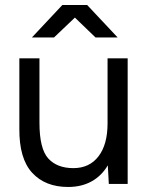

<svg xmlns="http://www.w3.org/2000/svg" viewBox="-20 -732 598 764"><path d="M409 -74Q384 -32 344 -10Q304 12 251 12Q160 12 108 -44.5Q56 -101 57 -220V-500H137V-244Q137 -140 172 -101.5Q207 -63 272 -63Q336 -63 372 -110Q408 -157 408 -241V-500H488V0H413ZM278 -662 195 -583H107L228 -712H327L448 -583H360Z"/></svg>

Font: Oak Sans
Style: Regular
Weight: 400
Designer: Erik Kennedy, Walven
Foundry: Erik Kennedy, Walven
Version: Version 1.000